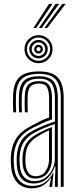

<svg xmlns="http://www.w3.org/2000/svg" viewBox="-20 -983 405 1010"><path d="M299.8 0V-466Q299.8 -534.8 273.4 -564.6Q247 -594.5 186 -594.5Q123 -594.5 94.6 -567.8Q66.2 -541 64 -479.5Q63.2 -459.5 63.5 -436.8Q63.8 -414 65 -392.2H49.8Q48.5 -415 48.2 -436.9Q48 -458.8 48.8 -480Q51 -548.2 83 -577.8Q115 -607.2 186 -607.2Q255.2 -607.2 285.1 -574.4Q315 -541.5 315 -466V0ZM269.2 0V-37.2L271.8 -107H268.5Q255.2 -68.8 227.5 -43.2Q199.8 -17.8 156 -17.8Q117.8 -17.8 94.8 -42Q71.8 -66.2 68.8 -112.8Q68 -126 67.6 -136.8Q67.2 -147.5 67.8 -157.8Q70.5 -205.2 90 -239.8Q109.5 -274.2 160 -299.5Q187.5 -313.2 217.2 -325.1Q247 -337 269 -343.8V-466Q269 -521 249.9 -545Q230.8 -569 186 -569Q139 -569 117.8 -547.9Q96.5 -526.8 94.8 -478.2Q94 -458.8 94.2 -436.1Q94.5 -413.5 95.5 -392.2H80.2Q79.2 -414.2 79 -437.1Q78.8 -460 79.5 -478.8Q81.2 -534 106.1 -557.9Q131 -581.8 186 -581.8Q238.8 -581.8 261.5 -554.9Q284.2 -528 284.2 -466V0ZM147.8 7.5Q98.2 7.5 70.1 -23.4Q42 -54.2 38 -110.5Q36 -139.2 37 -160.5Q40.2 -214.5 64.6 -253.6Q89 -292.8 148.8 -323.2Q174.5 -337 194.1 -346.8Q213.8 -356.5 238.2 -365.2V-466Q238.2 -503.5 227.5 -523.5Q216.8 -543.5 186 -543.5Q153.8 -543.5 140.1 -527.4Q126.5 -511.2 125.5 -476.8Q125 -462 125 -440.8Q125 -419.5 126 -392.2H110.8Q109.8 -421.2 109.6 -441.4Q109.5 -461.5 110.2 -478Q111.5 -520.5 129.5 -538.4Q147.5 -556.2 186 -556.2Q224.8 -556.2 239.1 -533.5Q253.5 -510.8 253.5 -466V-354.8Q225.5 -345.2 201.2 -334.1Q177 -323 154 -311.2Q99 -283.2 77.2 -246.5Q55.5 -209.8 52.5 -159.2Q52 -147.5 52.2 -136.2Q52.5 -125 53.5 -111.8Q57 -60 82.5 -32.5Q108 -5 152 -5Q190.5 -5 217 -24Q243.5 -43 258 -72.5H261.5L255.2 -13.2V0H239.8V-4.5L248.8 -46H246Q228.8 -20.5 205 -6.5Q181.2 7.5 147.8 7.5ZM161 -30.2Q194.5 -30.2 218.5 -48Q242.5 -65.8 255.5 -92.4Q268.5 -119 268.5 -145.5V-330.8Q245.5 -323.5 218 -312.1Q190.5 -300.8 165.8 -287.8Q124.5 -265.8 104.9 -235.2Q85.2 -204.8 83 -155Q82.2 -144 82.9 -134.2Q83.5 -124.5 84.2 -114.2Q86.8 -72.5 107.1 -51.4Q127.5 -30.2 161 -30.2ZM164.2 -43.8Q135 -43.8 118.9 -63.8Q102.8 -83.8 99.5 -115.2Q97.5 -137.5 98.2 -154Q100.5 -199.2 117.4 -227.2Q134.2 -255.2 171 -276Q188.2 -286 210.2 -296.2Q232.2 -306.5 253.2 -314.5V-144Q253.2 -106.2 231.5 -75Q209.8 -43.8 164.2 -43.8ZM166.2 -56.2Q203 -56.2 220.4 -83.1Q237.8 -110 237.8 -143V-297.2Q221 -290 205.9 -281.9Q190.8 -273.8 176.2 -264.2Q144 -244 129.4 -219.6Q114.8 -195.2 113.8 -154Q113 -135.5 114.8 -116.8Q117 -91.2 129.8 -73.8Q142.5 -56.2 166.2 -56.2ZM182.5 -650.5Q152 -650.5 130.4 -672.1Q108.8 -693.8 108.8 -724.2Q108.8 -755 130.4 -776.6Q152 -798.2 182.5 -798.2Q213.2 -798.2 234.9 -776.6Q256.5 -755 256.5 -724.2Q256.5 -693.8 234.9 -672.1Q213.2 -650.5 182.5 -650.5ZM182.5 -663.2Q208 -663.2 225.9 -681.1Q243.8 -699 243.8 -724.2Q243.8 -749.8 225.9 -767.6Q208 -785.5 182.5 -785.5Q157.2 -785.5 139.4 -767.6Q121.5 -749.8 121.5 -724.2Q121.5 -699 139.4 -681.1Q157.2 -663.2 182.5 -663.2ZM182.5 -676Q162.2 -676 148.2 -690Q134.2 -704 134.2 -724.2Q134.2 -744.5 148.2 -758.6Q162.2 -772.8 182.5 -772.8Q202.8 -772.8 216.9 -758.6Q231 -744.5 231 -724.2Q231 -704 216.9 -690Q202.8 -676 182.5 -676ZM182.5 -688.8Q197.2 -688.8 207.8 -699.1Q218.2 -709.5 218.2 -724.2Q218.2 -739 207.8 -749.5Q197.2 -760 182.5 -760Q167.8 -760 157.4 -749.5Q147 -739 147 -724.2Q147 -709.5 157.4 -699.1Q167.8 -688.8 182.5 -688.8ZM182.5 -701.5Q173 -701.5 166.4 -708.1Q159.8 -714.8 159.8 -724.2Q159.8 -733.8 166.4 -740.5Q173 -747.2 182.5 -747.2Q192 -747.2 198.8 -740.5Q205.5 -733.8 205.5 -724.2Q205.5 -714.8 198.8 -708.1Q192 -701.5 182.5 -701.5ZM182.5 -713.8Q193.2 -713.8 193.2 -724.2Q193.2 -735 182.5 -735Q172 -735 172 -724.2Q172 -713.8 182.5 -713.8ZM156 -835.8 238 -962.8H256L170.5 -835.8ZM213.5 -835.8 307.5 -962.8H325.5L228.5 -835.8ZM184.8 -835.8 272.8 -962.8H290.8L199.5 -835.8Z"/></svg>

Font: Big Shoulders Inline Display Medium
Style: Regular
Weight: 500
Designer: Patric King
Foundry: XO Type Co
Version: Version 1.000